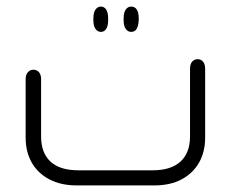

<svg xmlns="http://www.w3.org/2000/svg" viewBox="-20 -564 702 584"><path d="M287 -467Q277 -467 270.5 -476Q264 -485 264 -503V-507Q264 -526 270.5 -535Q277 -544 287 -544Q297 -544 303 -535Q309 -526 309 -507V-503Q309 -485 303 -476Q297 -467 287 -467ZM379 -467Q369 -467 362.5 -476Q356 -485 356 -503V-507Q356 -526 362.5 -535Q369 -544 379 -544Q390 -544 396 -535Q402 -526 402 -507V-503Q401 -485 395.5 -476Q390 -467 379 -467ZM449 0H214Q165 0 130 -18.5Q95 -37 76.5 -69.5Q58 -102 58 -146V-323Q58 -337 65 -344.5Q72 -352 81 -352Q92 -352 98.5 -344.5Q105 -337 105 -323V-149Q105 -99 133.5 -72.5Q162 -46 219 -46H444Q500 -46 529 -72.5Q558 -99 558 -149V-355Q558 -369 564.5 -376.5Q571 -384 581 -384Q591 -384 597.5 -376.5Q604 -369 604 -355V-146Q604 -102 585.5 -69.5Q567 -37 532.5 -18.5Q498 0 449 0Z"/></svg>

Font: Beiruti Light
Style: Regular
Weight: 300
Designer: Arlette Boutros
Foundry: Boutros
Version: Version 1.41